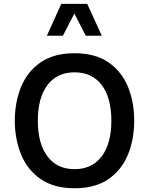

<svg xmlns="http://www.w3.org/2000/svg" viewBox="-20 -981 780 1006"><path d="M370.6 -702.1C298.3 -702.1 239.3 -686 192.9 -654.3C146.5 -622.6 112.8 -579.6 90.8 -526.4C68.8 -473.1 57.6 -413.6 57.6 -348.6C57.6 -283.7 68.8 -224.6 90.8 -170.9C112.8 -117.2 147 -74.2 193.4 -42.5C239.7 -10.7 298.8 5.4 370.6 5.4C442.9 5.4 502 -10.7 548.3 -42.5C594.2 -74.2 628.4 -117.2 650.4 -170.9C672.4 -224.6 683.1 -283.7 683.1 -348.6C683.1 -413.6 672.4 -473.1 650.4 -526.4C628.4 -579.6 594.2 -622.6 548.3 -654.3C502 -686 442.9 -702.1 370.6 -702.1ZM370.6 -602.1C431.6 -602.1 479.5 -579.6 513.2 -535.2C546.9 -490.7 563.5 -428.2 563.5 -348.6C563.5 -269 546.9 -207 513.2 -162.1C479.5 -117.2 432.1 -94.7 370.6 -94.7C309.1 -94.7 261.7 -117.2 228.5 -162.1C194.8 -207 178.2 -269 178.2 -348.6C178.2 -428.2 194.8 -490.2 228.5 -535.2C262.2 -579.6 309.6 -602.1 370.6 -602.1ZM437 -960.9H301.3L225.6 -793.9H309.6L369.6 -910.2L429.2 -793.9H513.2Z"/></svg>

Font: Estedad SemiBold
Style: Regular
Weight: 600
Designer: Amin Abedi
Version: Version 7.3